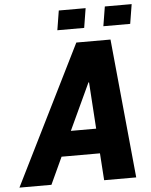

<svg xmlns="http://www.w3.org/2000/svg" viewBox="-96 -929 769 978"><g transform="rotate(-5 288.5 -440.5)"><path d="M249.5 -265.1H378.9L363.3 -502.9L360.4 -503.4ZM387.2 -138.2H190.9L127 0H-36.6L316.4 -710.9H491.2L560.5 0H396.5ZM362.8 -781.7H225.6L241.7 -881.3H378.9ZM598.1 -781.7H460.9L477.1 -881.3H614.3Z"/></g></svg>

Font: Roboto-BlackItalic
Style: Italic
Weight: 900
Italic angle: -12°
Designer: Google
Version: Version 1.100141; 2013